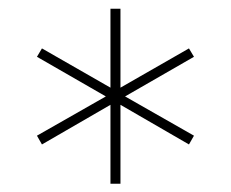

<svg xmlns="http://www.w3.org/2000/svg" viewBox="-20 -748 540 449"><path d="M238.3 -318.4V-502.9L78.1 -410.2L66.4 -430.7L227.5 -522.5L66.4 -615.2L78.1 -634.8L238.3 -543V-727.5H261.7V-543L421.9 -634.8L433.6 -615.2L272.5 -522.5L433.6 -430.7L421.9 -410.2L261.7 -502.9V-318.4Z"/></svg>

Font: Inter Tight Thin
Style: Regular
Weight: 250
Designer: Rasmus Andersson
Foundry: rsms
Version: Version 3.004